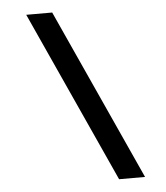

<svg xmlns="http://www.w3.org/2000/svg" viewBox="-59 -834 868 1002"><g transform="rotate(-5 374.5 -332.5)"><path d="M660 116H524L116 -781H252Z"/></g></svg>

Font: DM Sans 12pt ExtraBold
Style: Italic
Weight: 800
Italic angle: -10°
Version: Version 4.004;gftools[0.9.30]